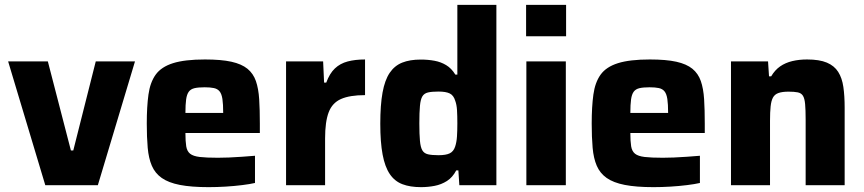

<svg xmlns="http://www.w3.org/2000/svg" viewBox="-20 -763 3561 791"><path d="M166.6 0 13.5 -510H177.1L272.1 -143.2H281.9L374.5 -510H536.1L383.1 0Z M839.6 8Q768 8 720.9 -1.2Q673.9 -10.4 646.3 -29.9Q618.7 -49.4 605.5 -80.2Q592.3 -110.9 588.5 -154.2Q584.7 -197.4 584.7 -254Q584.7 -323.3 591.6 -373.3Q598.4 -423.3 621.3 -455.4Q644.3 -487.4 692.7 -502.7Q741.2 -518 824.4 -518Q891.2 -518 933.3 -508.7Q975.4 -499.3 999.5 -479.7Q1023.5 -460 1034.3 -429Q1045 -397.9 1047.8 -354.3Q1050.5 -310.6 1050.5 -254V-215H743.9Q743.9 -180.6 747.2 -160.3Q750.5 -139.9 763.2 -129.7Q775.9 -119.5 803 -116.3Q830.2 -113.1 877.6 -113.1Q897.4 -113.1 923.1 -114.1Q948.8 -115.1 977.3 -117.2Q1005.8 -119.3 1030.5 -121.3V-9.2Q1009.4 -4.3 977.5 -0.4Q945.5 3.6 909.6 5.8Q873.6 8 839.6 8ZM899.5 -282.3V-297.7Q899.5 -334 896.3 -355.2Q893 -376.5 884.5 -386.8Q876.1 -397.1 861.1 -400.2Q846.2 -403.4 823.3 -403.4Q796.8 -403.4 781.2 -399.7Q765.7 -396 757.7 -385.1Q749.7 -374.2 746.8 -353.2Q743.9 -332.3 743.9 -297.7H916.7Z M1158.5 0V-510H1311.2L1315.2 -422.7H1324.1Q1337.9 -460.4 1359.6 -481Q1381.3 -501.6 1412.3 -509.8Q1443.3 -518 1483.9 -518V-371.1Q1420.9 -371.1 1384.8 -355.1Q1348.8 -339.1 1334.1 -300.4Q1319.3 -261.6 1319.3 -192.5V0Z M1714.3 8Q1669.8 8 1637.9 -4.1Q1606.1 -16.1 1586 -45.7Q1565.8 -75.3 1556.3 -126Q1546.7 -176.7 1546.7 -253.6Q1546.7 -330.4 1556 -381.7Q1565.3 -432.9 1585.3 -462.7Q1605.4 -492.4 1636.9 -505Q1668.4 -517.6 1713.3 -517.6Q1743.4 -517.6 1769.8 -512.7Q1796.2 -507.9 1818.1 -494.7Q1840.1 -481.6 1855.9 -455.6H1864.2V-743H2025V0H1872.4L1868.4 -61H1859.6Q1844.6 -32.3 1821.4 -17.4Q1798.1 -2.6 1770.5 2.7Q1743 8 1714.3 8ZM1786.4 -123.6Q1817.2 -123.6 1832.8 -131.3Q1848.5 -139 1855 -158.8Q1861 -176.6 1862.6 -200.1Q1864.2 -223.6 1864.2 -255Q1864.2 -286.5 1862.8 -309.2Q1861.4 -331.9 1855.4 -347.9Q1848.9 -370 1833 -377.9Q1817.2 -385.8 1786.4 -385.8Q1759.1 -385.8 1743.3 -382.1Q1727.4 -378.4 1719.9 -365.8Q1712.5 -353.1 1710.1 -326.8Q1707.6 -300.6 1707.6 -255Q1707.6 -209.4 1710.1 -182.9Q1712.5 -156.4 1719.9 -143.7Q1727.4 -131 1743.3 -127.3Q1759.1 -123.6 1786.4 -123.6Z M2147.4 -613.5V-743H2312.2V-613.5ZM2148.5 0V-510H2311.1V0Z M2672.6 8Q2601 8 2553.9 -1.2Q2506.9 -10.4 2479.3 -29.9Q2451.7 -49.4 2438.5 -80.2Q2425.3 -110.9 2421.5 -154.2Q2417.7 -197.4 2417.7 -254Q2417.7 -323.3 2424.6 -373.3Q2431.4 -423.3 2454.3 -455.4Q2477.3 -487.4 2525.7 -502.7Q2574.2 -518 2657.4 -518Q2724.2 -518 2766.3 -508.7Q2808.4 -499.3 2832.5 -479.7Q2856.5 -460 2867.3 -429Q2878 -397.9 2880.8 -354.3Q2883.5 -310.6 2883.5 -254V-215H2576.9Q2576.9 -180.6 2580.2 -160.3Q2583.5 -139.9 2596.2 -129.7Q2608.9 -119.5 2636 -116.3Q2663.2 -113.1 2710.6 -113.1Q2730.4 -113.1 2756.1 -114.1Q2781.8 -115.1 2810.3 -117.2Q2838.8 -119.3 2863.5 -121.3V-9.2Q2842.4 -4.3 2810.5 -0.4Q2778.5 3.6 2742.6 5.8Q2706.6 8 2672.6 8ZM2732.5 -282.3V-297.7Q2732.5 -334 2729.3 -355.2Q2726 -376.5 2717.5 -386.8Q2709.1 -397.1 2694.1 -400.2Q2679.2 -403.4 2656.3 -403.4Q2629.8 -403.4 2614.2 -399.7Q2598.7 -396 2590.7 -385.1Q2582.7 -374.2 2579.8 -353.2Q2576.9 -332.3 2576.9 -297.7H2749.7Z M2991.5 0V-510H3144.2L3148.2 -448.5H3157.1Q3172.2 -474.3 3194 -489.5Q3215.8 -504.6 3244 -511.3Q3272.2 -518 3304.7 -518Q3355.9 -518 3386.6 -505Q3417.3 -492 3433.2 -466.8Q3449.2 -441.6 3454.5 -404.6Q3459.8 -367.6 3459.8 -319V0H3299.1V-269.6Q3299.1 -310.8 3296.9 -334.3Q3294.8 -357.8 3287.8 -368.7Q3280.9 -379.6 3266.6 -382.5Q3252.3 -385.4 3228.4 -385.4Q3202.9 -385.4 3187.3 -379.9Q3171.7 -374.5 3164.4 -361Q3157.2 -347.6 3154.8 -324.4Q3152.3 -301.1 3152.3 -265.6V0Z"/></svg>

Font: Saira Thin
Style: Regular
Weight: 100
Designer: Hector Gatti with collaboration of the Omnibus-Type team
Foundry: Omnibus-Type
Version: Version 1.101